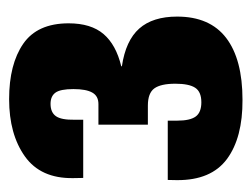

<svg xmlns="http://www.w3.org/2000/svg" viewBox="-85 -452 549 419"><g transform="rotate(-90 189.5 -242.5)"><path d="M181.2 12.2Q269.5 12.2 316.2 -23.4Q362.8 -59.1 362.8 -130.4Q362.8 -183.6 336.7 -213.1Q310.5 -242.7 254.4 -251V-252.4Q301.3 -263.7 324.7 -291Q348.1 -318.4 348.1 -367.2Q348.1 -435.5 303.5 -466.3Q258.8 -497.1 182.6 -497.1Q106 -497.1 57.6 -462.6Q9.3 -428.2 10.3 -357.4L10.7 -335.4H137.7V-354.5Q137.2 -383.3 145.5 -395Q153.8 -406.7 172.4 -406.7Q189 -406.7 196.8 -396Q204.6 -385.3 204.6 -356.9Q204.6 -329.1 197 -315.7Q189.5 -302.2 171.9 -302.2H127V-194.3H168.5Q195.8 -194.3 206.1 -180.2Q216.3 -166 216.3 -134.3Q216.3 -104.5 207.5 -91.1Q198.7 -77.6 175.8 -77.6Q153.8 -77.6 144.8 -89.8Q135.7 -102.1 135.7 -130.4V-150.9H6.3L5.9 -130.9Q5.4 -56.2 52 -21.7Q98.6 12.7 181.2 12.2Z"/></g></svg>

Font: Roboto Flex
Style: wght 700 wdth 25 opsz 34 GRAD 0.00 slnt 0.00 XTRA 468 XOPQ 96 YOPQ 79 YTLC 514 YTUC 712 YTAS 750 YTDE -203.00 YTFI 738
Weight: 700
Width: 1
Designer: Berlow after Robertson
Foundry: Google
Version: Version 3.100